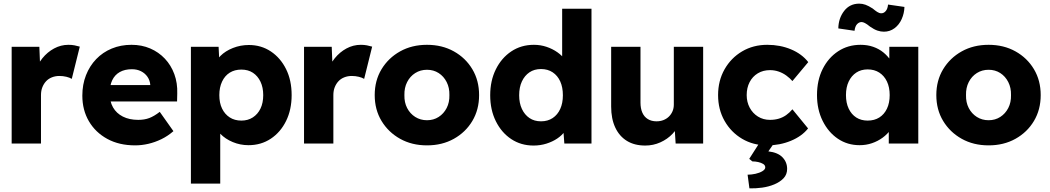

<svg xmlns="http://www.w3.org/2000/svg" viewBox="-20 -788 5762 1054"><path d="M44 0V-531H196L203 -358L173 -391Q185 -434 212.5 -468Q240 -502 277 -522Q314 -542 356 -542Q374 -542 389.5 -539Q405 -536 418 -532L374 -355Q363 -362 344.5 -366.5Q326 -371 306 -371Q284 -371 265 -363.5Q246 -356 233 -342Q220 -328 212.5 -309Q205 -290 205 -266V0Z M432 -263Q432 -324 452 -375Q472 -426 508 -463.5Q544 -501 593.5 -521.5Q643 -542 702 -542Q758 -542 804.5 -522Q851 -502 885 -466Q919 -430 937 -381Q955 -332 953 -274L952 -231H529L506 -321H822L805 -302V-322Q803 -347 789.5 -366.5Q776 -386 754 -397Q732 -408 704 -408Q665 -408 637.5 -392.5Q610 -377 596 -347.5Q582 -318 582 -275Q582 -231 600.5 -198.5Q619 -166 654.5 -148Q690 -130 739 -130Q773 -130 799.5 -140Q826 -150 857 -174L932 -68Q901 -41 866 -24Q831 -7 794.5 1.5Q758 10 722 10Q634 10 569 -25.5Q504 -61 468 -122.5Q432 -184 432 -263Z M1028 220V-531H1180L1186 -412L1156 -421Q1163 -454 1190 -481Q1217 -508 1258.5 -524.5Q1300 -541 1346 -541Q1414 -541 1467 -505.5Q1520 -470 1550.5 -408.5Q1581 -347 1581 -266Q1581 -186 1550.5 -124Q1520 -62 1466.5 -26.5Q1413 9 1344 9Q1299 9 1258 -8Q1217 -25 1189 -54Q1161 -83 1152 -117L1189 -131V220ZM1425 -266Q1425 -308 1410 -339.5Q1395 -371 1368.5 -388.5Q1342 -406 1305 -406Q1268 -406 1241 -389Q1214 -372 1199 -340Q1184 -308 1184 -266Q1184 -223 1199 -192Q1214 -161 1241 -143.5Q1268 -126 1305 -126Q1341 -126 1368 -143.5Q1395 -161 1410 -192Q1425 -223 1425 -266Z M1649 0V-531H1801L1808 -358L1778 -391Q1790 -434 1817.5 -468Q1845 -502 1882 -522Q1919 -542 1961 -542Q1979 -542 1994.5 -539Q2010 -536 2023 -532L1979 -355Q1968 -362 1949.5 -366.5Q1931 -371 1911 -371Q1889 -371 1870 -363.5Q1851 -356 1838 -342Q1825 -328 1817.5 -309Q1810 -290 1810 -266V0Z M2037 -266Q2037 -346 2074.5 -408Q2112 -470 2176.5 -506Q2241 -542 2324 -542Q2407 -542 2471.5 -506Q2536 -470 2573 -408Q2610 -346 2610 -266Q2610 -186 2573 -124Q2536 -62 2471.5 -26Q2407 10 2324 10Q2241 10 2176.5 -26Q2112 -62 2074.5 -124Q2037 -186 2037 -266ZM2447 -266Q2448 -306 2432 -337.5Q2416 -369 2388 -387Q2360 -405 2324 -405Q2288 -405 2259.5 -387Q2231 -369 2215 -337.5Q2199 -306 2200 -266Q2199 -226 2215 -195Q2231 -164 2259.5 -146Q2288 -128 2324 -128Q2360 -128 2388 -146Q2416 -164 2432 -195Q2448 -226 2447 -266Z M2671 -265Q2671 -345 2702 -407.5Q2733 -470 2787 -506Q2841 -542 2911 -542Q2947 -542 2980 -531Q3013 -520 3040 -501Q3067 -482 3084 -457.5Q3101 -433 3104 -407L3066 -398V-740H3227V0H3078L3069 -121L3101 -116Q3098 -91 3081.5 -68Q3065 -45 3039 -27.5Q3013 -10 2979.5 0.5Q2946 11 2909 11Q2840 11 2786.5 -24.5Q2733 -60 2702 -122.5Q2671 -185 2671 -265ZM3070 -265Q3070 -309 3055.5 -341Q3041 -373 3014 -391Q2987 -409 2950 -409Q2913 -409 2886.5 -391Q2860 -373 2845 -341Q2830 -309 2830 -265Q2830 -222 2845 -190Q2860 -158 2886.5 -140Q2913 -122 2950 -122Q2987 -122 3014 -140Q3041 -158 3055.5 -190Q3070 -222 3070 -265Z M3335 -203V-531H3496V-225Q3496 -193 3506 -170Q3516 -147 3536 -134.5Q3556 -122 3584 -122Q3605 -122 3622.5 -129Q3640 -136 3652.5 -148.5Q3665 -161 3672 -177.5Q3679 -194 3679 -214V-531H3840V0H3689L3682 -109L3712 -121Q3700 -83 3672 -53.5Q3644 -24 3605 -6.5Q3566 11 3522 11Q3463 11 3421.5 -14.5Q3380 -40 3357.5 -88Q3335 -136 3335 -203Z M3922 -266Q3922 -345 3957.5 -407.5Q3993 -470 4054 -506Q4115 -542 4192 -542Q4263 -542 4322.5 -517Q4382 -492 4417 -447L4330 -343Q4316 -359 4297 -373Q4278 -387 4255 -395Q4232 -403 4207 -403Q4169 -403 4140 -385.5Q4111 -368 4095 -337Q4079 -306 4079 -266Q4079 -228 4095.5 -197Q4112 -166 4141 -148Q4170 -130 4207 -130Q4233 -130 4255 -136.5Q4277 -143 4295.5 -156Q4314 -169 4330 -188L4416 -83Q4382 -40 4321.5 -15Q4261 10 4192 10Q4115 10 4054 -26Q3993 -62 3957.5 -124.5Q3922 -187 3922 -266ZM4084 171Q4105 171 4127.5 166Q4150 161 4165.5 151.5Q4181 142 4181 131Q4181 119 4169.5 112Q4158 105 4142 101.5Q4126 98 4110 98L4093 84L4162 -24H4244L4198 43Q4250 49 4275.5 75.5Q4301 102 4301 139Q4301 170 4281.5 190.5Q4262 211 4231 224Q4200 237 4164 242Q4128 247 4094 246Z M4465 -266Q4465 -347 4496 -409Q4527 -471 4581 -506.5Q4635 -542 4704 -542Q4742 -542 4773.5 -531Q4805 -520 4829 -500.5Q4853 -481 4870 -455.5Q4887 -430 4895 -401L4862 -405V-531H5021V0H4859V-128L4895 -129Q4887 -101 4869 -76Q4851 -51 4825 -32Q4799 -13 4767 -2Q4735 9 4699 9Q4632 9 4579.5 -26.5Q4527 -62 4496 -124.5Q4465 -187 4465 -266ZM4864 -266Q4864 -309 4849 -340.5Q4834 -372 4807 -389.5Q4780 -407 4743 -407Q4707 -407 4680.5 -389.5Q4654 -372 4639 -340.5Q4624 -309 4624 -266Q4624 -223 4639 -191.5Q4654 -160 4680.5 -143Q4707 -126 4743 -126Q4780 -126 4807 -143Q4834 -160 4849 -191.5Q4864 -223 4864 -266ZM4756 -642Q4739 -656 4728 -661.5Q4717 -667 4710 -667Q4696 -667 4685 -655.5Q4674 -644 4671 -619L4582 -632Q4583 -688 4614 -728Q4645 -768 4697 -768Q4714 -768 4731 -762Q4748 -756 4771 -741Q4784 -730 4795.5 -722.5Q4807 -715 4818 -715Q4832 -715 4842.5 -727.5Q4853 -740 4855 -763L4945 -750Q4944 -715 4930 -683.5Q4916 -652 4890.5 -633Q4865 -614 4832 -614Q4815 -614 4797 -620Q4779 -626 4756 -642Z M5120 -266Q5120 -346 5157.5 -408Q5195 -470 5259.5 -506Q5324 -542 5407 -542Q5490 -542 5554.5 -506Q5619 -470 5656 -408Q5693 -346 5693 -266Q5693 -186 5656 -124Q5619 -62 5554.5 -26Q5490 10 5407 10Q5324 10 5259.5 -26Q5195 -62 5157.5 -124Q5120 -186 5120 -266ZM5530 -266Q5531 -306 5515 -337.5Q5499 -369 5471 -387Q5443 -405 5407 -405Q5371 -405 5342.5 -387Q5314 -369 5298 -337.5Q5282 -306 5283 -266Q5282 -226 5298 -195Q5314 -164 5342.5 -146Q5371 -128 5407 -128Q5443 -128 5471 -146Q5499 -164 5515 -195Q5531 -226 5530 -266Z"/></svg>

Font: Our Lexend
Style: Bold
Weight: 700
Designer: Bonnie Shaver-Troup, Thomas Jockin
Foundry: Lexend
Version: Version 1.007